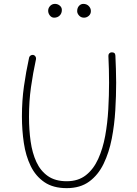

<svg xmlns="http://www.w3.org/2000/svg" viewBox="-20 -949 699 979"><path d="M149.9 -668.9Q156.7 -667.5 160.9 -660.9Q165 -654.3 163.6 -647.5Q147.9 -575.2 137.9 -504.2Q127.9 -433.1 127.9 -353Q127.9 -287.1 136.2 -228Q144.5 -168.9 165.5 -123.3Q186.5 -77.6 224.1 -51.3Q261.7 -24.9 320.3 -24.9Q378.9 -24.9 418 -55.7Q457 -86.4 480.7 -138.7Q504.4 -190.9 516.4 -256.3Q528.3 -321.8 532.2 -392.1Q536.1 -462.4 536.1 -527.8Q536.1 -561 535.2 -596.7Q534.2 -632.3 532.7 -663.6Q532.2 -671.4 537.1 -676.8Q542 -682.1 549.3 -682.1Q567.4 -683.1 568.4 -665.5Q569.8 -634.3 571 -598.1Q572.3 -562 572.3 -527.8Q572.3 -460.4 567.9 -386.2Q563.5 -312 549.8 -241.7Q536.1 -171.4 508.5 -114.3Q481 -57.1 435.1 -23.4Q389.2 10.3 320.3 10.3Q251 10.3 206.3 -20.3Q161.6 -50.8 136.5 -102.5Q111.3 -154.3 101.6 -219.7Q91.8 -285.2 91.8 -355Q91.8 -436 102.1 -508.8Q112.3 -581.5 128.4 -655.3Q129.9 -662.1 136.5 -666.3Q143.1 -670.4 149.9 -668.9ZM443.4 -892.6Q443.4 -877.4 432.6 -868.2Q421.9 -858.9 408.2 -858.9Q393.1 -858.9 383.3 -869.6Q373.5 -880.4 373.5 -892.1Q373.5 -908.7 382.8 -918.9Q392.1 -929.2 404.8 -929.2Q421.9 -929.2 432.6 -918.2Q443.4 -907.2 443.4 -892.6ZM295.4 -898.4Q295.4 -880.9 284.4 -869.9Q273.4 -858.9 255.9 -858.9Q243.2 -858.9 234.4 -869.9Q225.6 -880.9 225.6 -894Q225.6 -908.2 235.6 -918.7Q245.6 -929.2 260.3 -929.2Q273.9 -929.2 284.7 -920.4Q295.4 -911.6 295.4 -898.4Z"/></svg>

Font: Mikhak-DS1-FD ExtraLight
Style: Regular
Weight: 200
Designer: Amin Abedi
Version: Version 3.2